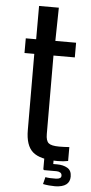

<svg xmlns="http://www.w3.org/2000/svg" viewBox="-61 -805 465 977"><g transform="rotate(5 172.0 -316.5)"><path d="M261 8Q171 8 133.5 -24.5Q96 -57 96 -136L95 -525H45V-600H98V-770H199L196 -600H302V-525H193L194 -124Q194 -90 208 -78Q222 -66 262 -66Q277 -66 288 -66.5Q299 -67 314 -68V3Q291 8 261 8ZM260 137Q245 137 228 135.5Q211 134 197 131L206 95Q227 99 260 98Q287 97 287 81Q287 70 279 65Q271 60 260 60H196L192 56V-13H240V25H260Q291 25 312.5 37.5Q334 50 334 81Q334 135 260 137Z"/></g></svg>

Font: Big Shoulders Text SemiBold
Style: Regular
Weight: 600
Designer: Patric King
Foundry: XO Type Co
Version: Version 1.000; ttfautohint (v1.8.2)